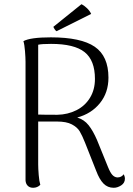

<svg xmlns="http://www.w3.org/2000/svg" viewBox="-20 -880 628 910"><path d="M572 -33Q572 -13 554.5 -1.5Q537 10 519 10Q490 10 470.5 -10Q451 -30 436 -70L383 -204Q369 -239 357.5 -258Q346 -277 320.5 -290.5Q295 -304 250 -304H161V-101Q161 -81 163.5 -50.5Q166 -20 171 -4Q157 10 137 10Q121 10 111.5 0.5Q102 -9 101 -25V-587Q101 -606 98.5 -637.5Q96 -669 91 -685Q124 -703 221 -703Q364 -703 429 -658.5Q494 -614 494 -512Q494 -441 453.5 -391Q413 -341 346 -323Q379 -313 400 -286.5Q421 -260 440 -216L492 -88Q503 -61 513 -50.5Q523 -40 536 -39Q556 -39 566 -54Q572 -44 572 -33ZM252 -336Q301 -337 342 -357.5Q383 -378 406.5 -416.5Q430 -455 430 -506Q430 -594 381 -633Q332 -672 222 -672Q177 -672 161 -668V-337Q185 -336 252 -336ZM248 -732Q244 -734 239 -741.5Q234 -749 233 -753L366 -860Q379 -854 392.5 -841Q406 -828 412 -814Z"/></svg>

Font: Arima Madurai Light
Style: Regular
Weight: 300
Designer: Joana Correia and Natanael Gama
Foundry: NDISCOVER
Version: Version 1.020